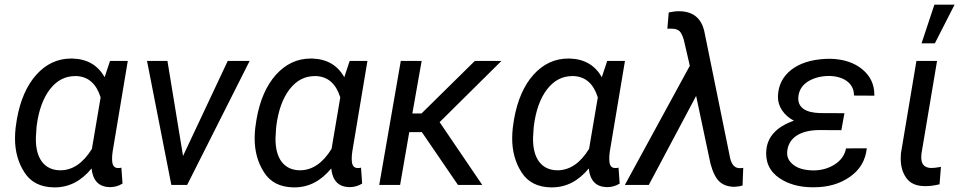

<svg xmlns="http://www.w3.org/2000/svg" viewBox="-20 -788 4106 818"><path d="M448.7 -528.3 425.8 -459C397 -510.3 351.6 -536.6 289.1 -538.6C287.1 -538.6 285.2 -538.6 283.2 -538.6C225.6 -538.6 176.3 -515.6 134.8 -469.7C93.8 -423.8 65.9 -360.4 51.8 -279.3L46.4 -242.7C44.9 -227.5 43.9 -212.9 43.9 -198.7C43.9 -143.6 57.1 -95.2 84 -53.7C110.4 -12.2 151.9 9.3 209 10.3C210.4 10.3 211.9 10.3 213.4 10.3C273.9 10.3 326.2 -16.6 370.1 -70.3C375.5 -18.6 400.9 7.8 446.3 9.3C446.8 9.3 447.3 9.3 448.2 9.3C467.3 9.3 485.4 4.4 502 -5.9L497.1 -73.7L489.3 -72.3H481C467.3 -72.8 459.5 -82.5 458 -100.6C457.5 -103.5 457.5 -107.4 457.5 -111.8C457.5 -120.1 458 -130.4 460 -143.1L524.4 -528.3ZM136.2 -251C144.5 -317.4 163.6 -369.6 192.4 -407.2C221.7 -445.3 257.3 -463.9 300.8 -463.9C302.2 -463.9 304.2 -463.9 306.2 -463.9C356.4 -461.4 390.6 -431.2 408.7 -373L371.6 -153.8C334 -92.8 289.1 -62.5 236.8 -62.5C235.8 -62.5 235.4 -62.5 234.4 -62.5C168 -64 132.8 -114.7 132.8 -194.3C132.8 -196.8 132.8 -198.7 132.8 -201.2L135.3 -240.7Z M693.4 -528.3H606.4L710 0H777.3L1043.5 -528.3H950.2L759.8 -123.5Z M1469.7 -528.3 1446.8 -459C1418 -510.3 1372.6 -536.6 1310.1 -538.6C1308.1 -538.6 1306.2 -538.6 1304.2 -538.6C1246.6 -538.6 1197.3 -515.6 1155.8 -469.7C1114.7 -423.8 1086.9 -360.4 1072.8 -279.3L1067.4 -242.7C1065.9 -227.5 1064.9 -212.9 1064.9 -198.7C1064.9 -143.6 1078.1 -95.2 1105 -53.7C1131.3 -12.2 1172.9 9.3 1230 10.3C1231.4 10.3 1232.9 10.3 1234.4 10.3C1294.9 10.3 1347.2 -16.6 1391.1 -70.3C1396.5 -18.6 1421.9 7.8 1467.3 9.3C1467.8 9.3 1468.3 9.3 1469.2 9.3C1488.3 9.3 1506.3 4.4 1522.9 -5.9L1518.1 -73.7L1510.3 -72.3H1502C1488.3 -72.8 1480.5 -82.5 1479 -100.6C1478.5 -103.5 1478.5 -107.4 1478.5 -111.8C1478.5 -120.1 1479 -130.4 1481 -143.1L1545.4 -528.3ZM1157.2 -251C1165.5 -317.4 1184.6 -369.6 1213.4 -407.2C1242.7 -445.3 1278.3 -463.9 1321.8 -463.9C1323.2 -463.9 1325.2 -463.9 1327.1 -463.9C1377.4 -461.4 1411.6 -431.2 1429.7 -373L1392.6 -153.8C1355 -92.8 1310.1 -62.5 1257.8 -62.5C1256.8 -62.5 1256.3 -62.5 1255.4 -62.5C1189 -64 1153.8 -114.7 1153.8 -194.3C1153.8 -196.8 1153.8 -198.7 1153.8 -201.2L1156.2 -240.7Z M1931.2 0H2034.7L1853 -267.6L2116.2 -528.3H2002.9L1775.9 -304.7H1736.8L1776.4 -528.3H1687.5L1595.7 0H1684.6L1723.6 -225.1H1777.3Z M2566.9 -528.3 2543.9 -459C2515.1 -510.3 2469.7 -536.6 2407.2 -538.6C2405.3 -538.6 2403.3 -538.6 2401.4 -538.6C2343.8 -538.6 2294.4 -515.6 2252.9 -469.7C2211.9 -423.8 2184.1 -360.4 2169.9 -279.3L2164.6 -242.7C2163.1 -227.5 2162.1 -212.9 2162.1 -198.7C2162.1 -143.6 2175.3 -95.2 2202.1 -53.7C2228.5 -12.2 2270 9.3 2327.1 10.3C2328.6 10.3 2330.1 10.3 2331.5 10.3C2392.1 10.3 2444.3 -16.6 2488.3 -70.3C2493.7 -18.6 2519 7.8 2564.5 9.3C2564.9 9.3 2565.4 9.3 2566.4 9.3C2585.4 9.3 2603.5 4.4 2620.1 -5.9L2615.2 -73.7L2607.4 -72.3H2599.1C2585.4 -72.8 2577.6 -82.5 2576.2 -100.6C2575.7 -103.5 2575.7 -107.4 2575.7 -111.8C2575.7 -120.1 2576.2 -130.4 2578.1 -143.1L2642.6 -528.3ZM2254.4 -251C2262.7 -317.4 2281.7 -369.6 2310.5 -407.2C2339.8 -445.3 2375.5 -463.9 2418.9 -463.9C2420.4 -463.9 2422.4 -463.9 2424.3 -463.9C2474.6 -461.4 2508.8 -431.2 2526.9 -373L2489.7 -153.8C2452.1 -92.8 2407.2 -62.5 2355 -62.5C2354 -62.5 2353.5 -62.5 2352.5 -62.5C2286.1 -64 2251 -114.7 2251 -194.3C2251 -196.8 2251 -198.7 2251 -201.2L2253.4 -240.7Z M2872.1 -740.2C2858.9 -740.2 2844.7 -738.3 2829.1 -734.9L2823.2 -665.5L2835.4 -666L2847.2 -665.5C2858.4 -665 2867.7 -661.6 2875 -655.3C2881.8 -648.9 2888.2 -636.2 2893.6 -617.2L2918.9 -507.8L2642.1 0H2744.1L2945.8 -379.4L3006.8 -91.3C3017.1 -53.2 3030.3 -27.3 3046.4 -13.2C3062.5 1 3083.5 7.8 3109.4 7.8C3122.6 7.3 3133.8 5.4 3143.6 2.4L3146.5 -72.8L3137.7 -71.8H3128.4C3109.9 -72.8 3097.2 -86.9 3090.8 -113.8L2980.5 -655.3C2967.3 -711.9 2931.2 -740.2 2872.1 -740.2Z M3564.5 -233.4 3577.6 -305.7 3474.1 -306.2C3412.1 -308.1 3380.9 -329.1 3380.9 -369.1C3380.9 -372.6 3381.3 -376.5 3381.8 -380.4C3385.7 -406.7 3399.9 -427.2 3424.8 -442.4C3449.7 -457 3479.5 -464.4 3514.6 -464.4C3579.1 -462.4 3618.2 -429.7 3618.2 -383.3C3618.2 -382.3 3618.2 -381.8 3618.2 -380.9L3705.1 -380.4C3705.1 -381.8 3705.1 -382.8 3705.1 -384.3C3705.1 -428.2 3688 -464.4 3653.8 -492.7C3619.6 -521 3574.2 -536.1 3517.6 -537.6L3495.6 -537.1C3434.6 -533.7 3386.2 -518.1 3350.6 -490.2C3314.9 -461.9 3296.4 -425.3 3294.4 -379.9C3294.4 -377.9 3294.4 -376 3294.4 -373.5C3294.4 -335 3319.3 -295.9 3362.3 -273.9C3287.1 -247.1 3248 -204.1 3244.6 -144C3244.6 -140.6 3244.1 -137.7 3244.1 -134.3C3244.1 -83 3269.5 -43.9 3319.8 -17.6C3353.5 0 3393.1 9.3 3438.5 9.8C3441.9 9.8 3444.8 9.8 3448.2 9.8C3507.8 9.8 3558.6 -4.9 3601.1 -34.7C3643.6 -64.5 3667.5 -105 3672.9 -156.2L3584.5 -155.8C3579.1 -127.4 3563 -104.5 3536.1 -87.4C3509.3 -70.3 3479 -62 3445.8 -62C3444.3 -62 3443.4 -62 3441.9 -62C3407.2 -63 3380.9 -70.3 3361.8 -84.5C3342.8 -98.6 3333.5 -115.7 3333.5 -135.7C3333.5 -138.7 3333.5 -141.6 3334 -144.5C3340.3 -202.6 3391.6 -233.9 3472.2 -233.9Z M3906.2 -603.5H3962.9L4046.9 -768.1H3960.9ZM3884.3 -528.3 3818.4 -134.8C3817.9 -127 3817.4 -119.6 3817.4 -112.3C3817.4 -79.6 3825.2 -52.2 3841.3 -29.8C3857.4 -7.3 3882.8 4.4 3918 4.9C3919.9 4.9 3921.9 4.9 3923.8 4.9C3942.4 4.9 3961.9 2.4 3982.9 -2.9L3988.8 -77.1C3971.7 -73.7 3958 -72.3 3946.8 -72.3C3920.9 -73.2 3907.2 -85.9 3905.3 -109.9C3904.8 -112.8 3904.8 -115.7 3904.8 -118.7C3904.8 -123.5 3905.3 -128.4 3905.8 -133.3L3972.2 -528.3Z"/></svg>

Font: Roboto
Style: Italic
Weight: 400
Italic angle: -12°
Designer: Google
Version: Version 2.137; 2017